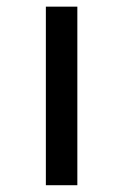

<svg xmlns="http://www.w3.org/2000/svg" viewBox="-20 -544 352 566"><path d="M115.2 2V-524.4H208V2Z"/></svg>

Font: irohakakuC Regular
Style: Regular
Weight: 400
Designer: [Source Han Sans]
Ryoko NISHIZUKA Ë•øÂ°öÊ∂ºÂ≠ê (kana & ideographs); Paul D. Hunt (Latin, Greek & Cyrillic); Wenlong ZHAN
Version: Version 1.001.20160904